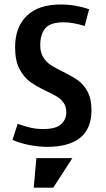

<svg xmlns="http://www.w3.org/2000/svg" viewBox="-20 -653 478 864"><path d="M36.1 -23.4 59.6 -95.7Q89.8 -85 116.7 -78.6Q143.6 -72.3 173.8 -72.3Q230.5 -72.3 254.4 -93.3Q278.3 -114.3 278.3 -148.4Q278.3 -172.9 266.6 -189.9Q254.9 -207 237.3 -217.8Q219.7 -228.5 188.5 -243.2Q143.6 -264.6 115.7 -284.7Q87.9 -304.7 67.9 -342.3Q47.9 -379.9 47.9 -440.4Q47.9 -530.3 100.1 -581.5Q152.3 -632.8 252.9 -632.8Q287.1 -632.8 320.3 -627Q353.5 -621.1 380.9 -611.3L361.3 -536.1Q307.6 -552.7 266.6 -552.7Q206.1 -552.7 183.6 -525.4Q161.1 -498 161.1 -449.2Q161.1 -417 174.8 -395Q188.5 -373 209 -359.9Q229.5 -346.7 263.7 -330.1Q304.7 -309.6 330.6 -291.5Q356.4 -273.4 374 -240.7Q391.6 -208 391.6 -157.2Q391.6 -73.2 340.3 -32.7Q289.1 7.8 192.4 7.8Q153.3 7.8 111.3 -0.5Q69.3 -8.8 36.1 -23.4ZM143.6 58.6H305.7L219.7 191.4H131.8Z"/></svg>

Font: Sudo Var
Style: Regular
Weight: 400
Monospace: yes
Designer: Jens Kutilek
Foundry: Jens Kutilek
Version: Version 0.065;FEAKit 1.0